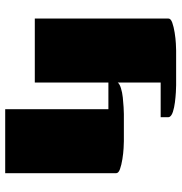

<svg xmlns="http://www.w3.org/2000/svg" viewBox="-0 -680 681 720"><g transform="rotate(-90 340.0 -320.5)"><path d="M630 -530V-29Q630 -20 614.5 -14.5Q599 -9 577 -5.5Q555 -2 536 -1Q517 0 510 0H380Q371 0 353.5 -1Q336 -2 316 -4.5Q296 -7 280.5 -12Q265 -17 261 -25Q260 -27 260 -30Q260 -33 260 -35V-58H390V-219Q385 -212 369 -207Q353 -202 334 -200Q315 -198 297.5 -197Q280 -196 272 -196H170Q163 -196 144 -197Q125 -198 103 -201.5Q81 -205 65.5 -210.5Q50 -216 50 -225V-641H290V-254H390V-530Z"/></g></svg>

Font: Gajraj One
Style: Regular
Weight: 400
Designer: Saurabh Sharma
Foundry: Saurabh Sharma
Version: Version 1.000